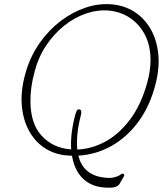

<svg xmlns="http://www.w3.org/2000/svg" viewBox="-20 -734 801 924"><path d="M518 -713Q578.5 -708 626.2 -677.5Q674 -647 704 -595.8Q734 -544.5 741.5 -476.2Q749 -408 728 -327Q701.5 -224 646.8 -149.2Q592 -74.5 517.5 -32.2Q443 10 357 15Q368.5 61 397.2 86.2Q426 111.5 467 118.5Q505.5 125 526.5 120.2Q547.5 115.5 557 108.2Q566.5 101 571 101.5Q574.5 102 577 105.8Q579.5 109.5 576 115L556 150Q549 162.5 530.5 167Q512 171.5 473 167.5Q415 161.5 376.5 122.8Q338 84 326.5 15.5Q313.5 15 300.5 14Q239 8.5 191.5 -24Q144 -56.5 116 -111.5Q88 -166.5 84.2 -239Q80.5 -311.5 107 -396.5Q130 -470 173.2 -530.5Q216.5 -591 273 -633.8Q329.5 -676.5 392.5 -697.5Q455.5 -718.5 518 -713ZM317.5 -15.5Q320 -15.5 322.5 -15Q320 -51 325 -93.8Q330 -136.5 343 -185Q345.5 -193 349.2 -201Q353 -209 362 -207.5Q369.5 -206.5 370.8 -199Q372 -191.5 369.5 -181Q356.5 -130 352.5 -88.5Q348.5 -47 352 -14.5Q422 -17 487.8 -53Q553.5 -89 606 -159Q658.5 -229 688 -334Q696.5 -364.5 700.5 -392.5Q704.5 -420.5 704.5 -446.5Q704 -516.5 676.8 -567.8Q649.5 -619 604.5 -648.5Q559.5 -678 504.5 -683Q450 -688 394.2 -669Q338.5 -650 289 -610.5Q239.5 -571 202 -514.8Q164.5 -458.5 146.5 -389.5Q135.5 -349 130.8 -313Q126 -277 126.5 -245Q127.5 -137 181.2 -79.8Q235 -22.5 317.5 -15.5Z"/></svg>

Font: Fraunces 9pt SuperSoft Thin
Style: Italic
Weight: 100
Italic angle: -16°
Version: Version 1.000;[0bf87f6ff]